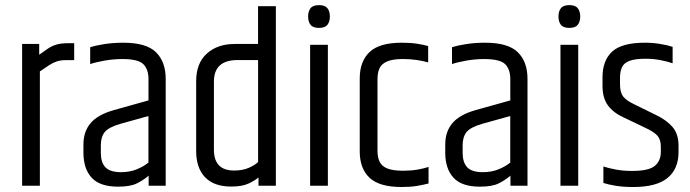

<svg xmlns="http://www.w3.org/2000/svg" viewBox="-20 -745 2769 770"><path d="M252.6 -571.7H277.5V-503.8H244.2Q223.4 -503.8 208.1 -498.8Q192.8 -493.8 177.4 -483.8Q162 -473.8 139.9 -458.5V0H68.7V-568.7H137.2V-525.5Q157.1 -539.7 172.1 -550Q187.1 -560.3 205.7 -566Q224.3 -571.7 252.6 -571.7Z M341.7 -555.5Q362.5 -562.5 398.1 -568.1Q433.8 -573.7 474.2 -573.7Q566.8 -573.7 605.6 -535.5Q644.5 -497.3 644.5 -428.6V0H576.1V-40.6Q555.9 -23.1 529.4 -9.7Q502.9 3.6 453.6 3.6Q380.4 3.6 347.5 -32.5Q314.6 -68.6 314.6 -132.7V-165.2Q314.6 -217.4 343.5 -251.3Q372.3 -285.2 435.7 -303.2L575.5 -342.3V-428.8Q575.3 -467.3 554.7 -487.8Q534.1 -508.2 470.8 -508.2Q434.5 -508.2 398.6 -501.8Q362.8 -495.4 341.7 -488ZM575.3 -93.1V-279.7L461.4 -248Q415.8 -234.6 400.1 -215.3Q384.4 -196.1 384.4 -162.3V-131.9Q384.4 -93.8 402.7 -74.2Q421 -54.5 466 -54.5Q500.4 -54.5 528.9 -66.2Q557.4 -77.9 575.3 -93.1Z M1014.9 -720.1H1086.3V0H1016.7V-33.3Q1002.4 -20.9 976.7 -8.9Q951 3.2 907.5 3.2Q838 3.2 802.4 -34.1Q766.7 -71.4 766.7 -139.9V-418.9Q766.7 -491.8 809.6 -530.2Q852.5 -568.7 921.1 -568.7H1014.9ZM1015.1 -95.2V-504.2H933.1Q837.9 -504.2 837.9 -417.8V-144.8Q837.9 -61.1 918.8 -61.1Q952.8 -61.1 977.3 -71.8Q1001.8 -82.5 1015.1 -95.2Z M1223.7 -565.3H1294.9V0H1223.7ZM1215.7 -678.7Q1215.7 -699.5 1225.4 -712Q1235.1 -724.5 1259.4 -724.5Q1283.5 -724.5 1293.2 -712Q1302.9 -699.5 1302.9 -678.7Q1302.9 -658.1 1293.2 -645.6Q1283.5 -633.1 1259.4 -633.1Q1235.1 -633.1 1225.4 -645.6Q1215.7 -658.1 1215.7 -678.7Z M1422.7 -430.5Q1422.7 -498.5 1461.9 -536.1Q1501.2 -573.7 1591.1 -573.7Q1626.2 -573.7 1652.3 -569.7Q1678.4 -565.7 1697.1 -560.3V-494.7Q1677.4 -500.5 1651.4 -504.4Q1625.4 -508.3 1596.5 -508.3Q1555.3 -508.3 1533 -498.8Q1510.7 -489.3 1502.3 -471.7Q1493.9 -454.1 1493.9 -427.7V-140.1Q1493.9 -114.8 1502.3 -96.7Q1510.7 -78.6 1533 -69.5Q1555.3 -60.3 1596.5 -60.3Q1627.7 -60.3 1653.7 -64.7Q1679.7 -69.2 1698.7 -75.5V-9.2Q1678.4 -3.8 1652.3 0.6Q1626.2 5 1591.1 5Q1501.2 5 1461.9 -32.2Q1422.7 -69.4 1422.7 -137.4Z M1792.7 -555.5Q1813.5 -562.5 1849.1 -568.1Q1884.8 -573.7 1925.2 -573.7Q2017.8 -573.7 2056.6 -535.5Q2095.5 -497.3 2095.5 -428.6V0H2027.1V-40.6Q2006.9 -23.1 1980.4 -9.7Q1953.9 3.6 1904.6 3.6Q1831.4 3.6 1798.5 -32.5Q1765.6 -68.6 1765.6 -132.7V-165.2Q1765.6 -217.4 1794.5 -251.3Q1823.3 -285.2 1886.7 -303.2L2026.5 -342.3V-428.8Q2026.3 -467.3 2005.7 -487.8Q1985.1 -508.2 1921.8 -508.2Q1885.5 -508.2 1849.6 -501.8Q1813.8 -495.4 1792.7 -488ZM2026.3 -93.1V-279.7L1912.4 -248Q1866.8 -234.6 1851.1 -215.3Q1835.4 -196.1 1835.4 -162.3V-131.9Q1835.4 -93.8 1853.7 -74.2Q1872 -54.5 1917 -54.5Q1951.4 -54.5 1979.9 -66.2Q2008.4 -77.9 2026.3 -93.1Z M2227.7 -565.3H2298.9V0H2227.7ZM2219.7 -678.7Q2219.7 -699.5 2229.4 -712Q2239.1 -724.5 2263.4 -724.5Q2287.5 -724.5 2297.2 -712Q2306.9 -699.5 2306.9 -678.7Q2306.9 -658.1 2297.2 -645.6Q2287.5 -633.1 2263.4 -633.1Q2239.1 -633.1 2229.4 -645.6Q2219.7 -658.1 2219.7 -678.7Z M2396.3 -434.8Q2396.3 -502.3 2434.9 -538Q2473.5 -573.7 2566.6 -573.7Q2597.6 -573.7 2626.9 -568.9Q2656.3 -564.1 2677.5 -557.1V-491.2Q2657 -498.4 2628.7 -503.9Q2600.3 -509.4 2569.1 -509.4Q2526.7 -509.4 2504.4 -500.9Q2482.2 -492.5 2474.4 -475.3Q2466.5 -458.1 2466.5 -432.7V-407.3Q2466.5 -374 2479.5 -357.6Q2492.5 -341.2 2525.4 -325.8L2611.2 -283.6Q2652.5 -264 2676.9 -236Q2701.2 -207.9 2701.2 -161.5V-134.9Q2701.2 -67.2 2656.8 -31.1Q2612.4 5 2519.6 5Q2479.7 5 2450.7 0.3Q2421.7 -4.4 2399.8 -11.2V-77.4Q2421.2 -70.3 2450.5 -64.9Q2479.8 -59.5 2514.7 -59.5Q2582.2 -59.5 2606.2 -79.9Q2630.2 -100.2 2630.2 -136.2V-156.3Q2630.2 -184.1 2617.6 -199.7Q2604.9 -215.4 2566.1 -233.4L2480 -274.5Q2439.7 -292.9 2418 -322.4Q2396.3 -351.9 2396.3 -400.9Z"/></svg>

Font: Khand Variable Light
Style: Regular
Weight: 300
Designer: Satya Rajpurohit
Foundry: Indian Type Foundry
Version: Version 3.000